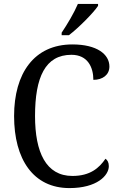

<svg xmlns="http://www.w3.org/2000/svg" viewBox="-20 -951 611 981"><path d="M295 -784V-771H332C383 -810 458 -886 481 -921V-931H378C359 -886 324 -827 295 -784ZM335 10C475 10 536 -54 536 -102C536 -121 529 -133 519 -140C487 -93 441 -52 350 -52C215 -52 159 -173 159 -358C159 -556 211 -671 345 -671C429 -671 457 -606 457 -543C505 -543 539 -569 539 -611C539 -674 475 -724 350 -724C154 -724 52 -576 52 -358C52 -137 150 10 335 10Z"/></svg>

Font: Noto Serif Ethiopic SemiCondensed
Style: Regular
Weight: 400
Width: 4
Designer: Monotype Design Team
Foundry: Monotype Imaging Inc.
Version: Version 2.102